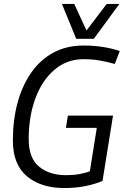

<svg xmlns="http://www.w3.org/2000/svg" viewBox="-20 -940 627 970"><path d="M305 10Q187 10 116 -49.5Q45 -109 45 -230Q45 -333 68.5 -420Q92 -507 137.5 -572.5Q183 -638 249.5 -674Q316 -710 402 -710Q503 -710 585 -682L560 -617Q520 -628 483 -634.5Q446 -641 402 -641Q318 -641 255.5 -588Q193 -535 159 -443.5Q125 -352 125 -237Q125 -141 177.5 -98Q230 -55 314 -55Q350 -55 381 -60.5Q412 -66 434 -75L469 -294H313L323 -356H551L498 -26Q464 -11 414.5 -0.5Q365 10 305 10ZM583 -920 454 -744H365L293 -920H355L417 -786L519 -920Z"/></svg>

Font: Georama
Style: Italic
Weight: 400
Italic angle: -9°
Designer: Jean-Baptiste Levee
Foundry: Production Type
Version: Version 1.000